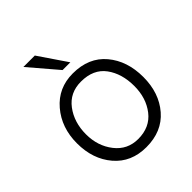

<svg xmlns="http://www.w3.org/2000/svg" viewBox="-201 -833 963 963"><g transform="rotate(-45 280.5 -351.5)"><path d="M278 9C352 9 410.2 -15.5 452.5 -64.5C494.8 -113.5 516 -175.7 516 -251C516 -327 495.2 -389.8 453.5 -439.5C411.8 -489.2 353.3 -514 278 -514C209.3 -514 153.3 -488.7 110 -438C66.7 -387.3 45 -325 45 -251C45 -176.3 66 -114.3 108 -65C150 -15.7 206.7 9 278 9ZM278 -456C336.7 -456 380.3 -436.5 409 -397.5C437.7 -358.5 452 -309.7 452 -251C452 -194.3 436.8 -146.5 406.5 -107.5C376.2 -68.5 333.3 -49 278 -49C227.3 -49 186.5 -68.8 155.5 -108.5C124.5 -148.2 109 -195.7 109 -251C109 -307.7 124 -356 154 -396C184 -436 225.3 -456 278 -456ZM207 -712H126L254 -562H309Z"/></g></svg>

Font: Hind Light
Style: Regular
Weight: 300
Designer: Manushi Parikh, Satya Rajpurohit
Foundry: Indian Type Foundry
Version: Version 1.201;PS 1.0;hotconv 1.0.78;makeotf.lib2.5.61930; tt